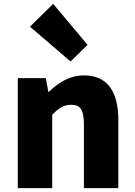

<svg xmlns="http://www.w3.org/2000/svg" viewBox="-20 -973 698 993"><path d="M72 0H250V-380C284 -413 308 -431 348 -431C393 -431 414 -409 414 -330V0H592V-352C592 -494 539 -583 415 -583C338 -583 280 -544 233 -498H230L217 -569H72ZM345 -655 433 -741 255 -953 135 -835Z"/></svg>

Font: Noto Sans CJK HK Black
Style: Regular
Weight: 900
Designer: Ryoko NISHIZUKA 西塚涼子 (kana, bopomofo & ideographs); Paul D. Hunt (Latin, Greek & Cyrillic); Sandoll Communications 산돌커뮤니
Foundry: Adobe
Version: Version 2.004;hotconv 1.0.118;makeotfexe 2.5.65603